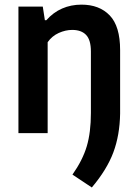

<svg xmlns="http://www.w3.org/2000/svg" viewBox="-20 -574 594 828"><path d="M292.5 179Q336.5 116.5 354.2 56.8Q372 -3 372 -87V-351.5Q372 -402 351.2 -423.5Q330.5 -445 291.5 -445Q262.5 -445 233.2 -431.8Q204 -418.5 185.5 -392V0H59.5V-545.5H164.5L173.5 -487H180Q209.5 -520.5 247.8 -537.2Q286 -554 331.5 -554Q408.5 -554 453.2 -507.5Q498 -461 498 -358V-84Q496.5 9 468.8 83.2Q441 157.5 376 234.5Z"/></svg>

Font: Encode Sans Semi Condensed SmBd
Style: Regular
Weight: 600
Width: 4
Designer: Multiple Designers
Foundry: Impallari Type
Version: Version 2.000